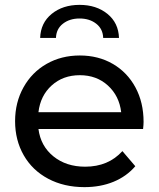

<svg xmlns="http://www.w3.org/2000/svg" viewBox="-20 -763 652 789"><path d="M568 -233H138Q147 -163 199.5 -120.5Q252 -78 330 -78Q425 -78 483 -142L536 -80Q500 -38 446.5 -16Q393 6 327 6Q243 6 178 -28.5Q113 -63 77.5 -125Q42 -187 42 -265Q42 -342 76.5 -404Q111 -466 171.5 -500.5Q232 -535 308 -535Q384 -535 443.5 -500.5Q503 -466 536.5 -404Q570 -342 570 -262Q570 -251 568 -233ZM138 -302H478Q470 -369 423.5 -411.5Q377 -454 308 -454Q239 -454 192.5 -412Q146 -370 138 -302ZM307 -743Q376 -743 421.5 -706Q467 -669 469 -607H404Q403 -644 375.5 -665.5Q348 -687 307 -687Q266 -687 238.5 -665.5Q211 -644 210 -607H145Q147 -669 192.5 -706Q238 -743 307 -743Z"/></svg>

Font: APTA Sans Medium
Style: Bold
Weight: 500
Version: Version 7.200